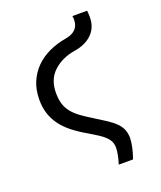

<svg xmlns="http://www.w3.org/2000/svg" viewBox="-139 -687 779 930"><g transform="rotate(-20 250.0 -222.5)"><path d="M327 72Q327 55 321 41.5Q315 28 302.5 15.5Q290 3 270 -10Q250 -23 223 -39Q181 -63 150 -87.5Q119 -112 98.5 -140Q78 -168 67.5 -200.5Q57 -233 57 -272Q57 -323 74 -363Q91 -403 120.5 -432.5Q150 -462 191 -481Q232 -500 280 -508Q348 -520 348 -581Q348 -588 347.5 -592Q347 -596 346 -599H422Q423 -592 423.5 -583.5Q424 -575 424 -566Q424 -512 390 -479Q356 -446 298 -437Q231 -426 187.5 -385.5Q144 -345 144 -276Q144 -244 151 -220.5Q158 -197 173 -177.5Q188 -158 211 -140.5Q234 -123 267 -103Q306 -79 332.5 -61.5Q359 -44 375 -27.5Q391 -11 398.5 6.5Q406 24 407 48Q407 69 401.5 95.5Q396 122 385 154H311Q319 130 323 108Q327 86 327 72Z"/></g></svg>

Font: D2Coding
Style: Regular
Weight: 400
Monospace: yes
Designer: Yong-Rak Park; Jeong-Hwan Yoon; Sang-Min Lee;
Foundry: NHN Corporation
Version: Version 1.3.2; Build 20180524